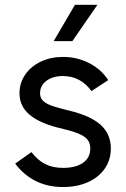

<svg xmlns="http://www.w3.org/2000/svg" viewBox="-20 -750 515 784"><path d="M42 -82 108.4 -128.9Q133.8 -95.7 164.6 -80.1Q195.3 -64.5 237.3 -64.5Q290 -64.5 319.3 -85.4Q348.6 -106.4 348.6 -143.6Q348.6 -164.1 338.9 -177.7Q329.1 -191.4 305.7 -202.1Q282.2 -212.9 241.2 -222.7L213.9 -229.5Q135.7 -250 97.7 -284.2Q59.6 -318.4 59.6 -369.1Q59.6 -411.1 83 -445.3Q106.4 -479.5 147 -498.5Q187.5 -517.6 237.3 -517.6Q293.9 -517.6 343.3 -492.7Q392.6 -467.8 421.9 -422.9L353.5 -377.9Q332 -408.2 302.7 -423.8Q273.4 -439.5 237.3 -439.5Q195.3 -439.5 169.4 -419.9Q143.6 -400.4 143.6 -369.1Q143.6 -353.5 151.9 -342.8Q160.2 -332 179.2 -323.2Q198.2 -314.5 233.4 -305.7L260.7 -298.8Q350.6 -277.3 391.6 -239.7Q432.6 -202.1 432.6 -143.6Q432.6 -97.7 408.2 -62Q383.8 -26.4 339.4 -6.3Q294.9 13.7 237.3 13.7Q175.8 13.7 127 -10.3Q78.1 -34.2 42 -82ZM377.9 -730.5H286.1L199.2 -582H275.4Z"/></svg>

Font: Wanted Sans Variable
Style: Regular
Weight: 400
Designer: Original Design by Kil Hyung-jin and Kang Hanbin, Wanted Lab, Inc; Hangeul from Source Han Sans by Jang Soo-young and Ka
Foundry: Wanted Lab, Inc.
Version: Version 1.003;Glyphs 3.2 (3227)